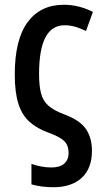

<svg xmlns="http://www.w3.org/2000/svg" viewBox="-20 -570 425 806"><path d="M204 216Q155 216 112 204V118Q132 125 153 129Q174 133 196 133Q232 133 250 116.5Q268 100 268 72Q268 41 250.5 23Q233 5 184 -13Q136 -30 104.5 -58Q73 -86 57.5 -133.5Q42 -181 42 -257Q42 -404 96 -477Q150 -550 248 -550Q281 -550 312 -542Q343 -534 370 -520L341 -440Q318 -451 296 -457.5Q274 -464 251 -464Q144 -464 144 -260Q144 -211 152 -179Q160 -147 183 -126.5Q206 -106 252 -89Q316 -65 341 -28Q366 9 366 63Q366 137 323 176.5Q280 216 204 216Z"/></svg>

Font: Avrile Sans Condensed Medium
Style: Regular
Weight: 500
Width: 3
Designer: Monotype Design Team
Foundry: Monotype Imaging Inc.
Version: Version 2.001;September 10, 2019;FontCreator 11.5.0.2425 64-